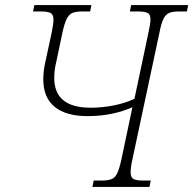

<svg xmlns="http://www.w3.org/2000/svg" viewBox="-20 -734 759 754"><path d="M343 0 348 -25H380Q404 -25 418 -30.5Q432 -36 440.5 -54Q449 -72 457 -109L500 -313Q465 -297 420 -287.5Q375 -278 324 -278Q239 -278 194.5 -314.5Q150 -351 150 -422Q150 -451 156 -481L183 -606Q190 -640 190 -657Q190 -677 178.5 -683Q167 -689 142 -689H110L115 -714H339L334 -689H302Q279 -689 265 -683.5Q251 -678 242 -660Q233 -642 225 -605L201 -491Q197 -475 195 -459.5Q193 -444 193 -428Q193 -311 336 -311Q382 -311 427 -320Q472 -329 508 -346L563 -606Q566 -620 568.5 -634.5Q571 -649 571 -658Q571 -678 559 -683.5Q547 -689 522 -689H490L495 -714H719L714 -689H682Q659 -689 645 -683.5Q631 -678 622 -660Q613 -642 606 -605L500 -108Q496 -91 494.5 -78.5Q493 -66 493 -57Q493 -37 504.5 -31Q516 -25 540 -25H572L567 0Z"/></svg>

Font: Noto Serif SemiCondensed ExtraLight
Style: Italic
Weight: 200
Width: 4
Italic angle: -12°
Designer: Monotype Design Team
Foundry: Monotype Imaging Inc.
Version: Version 2.013